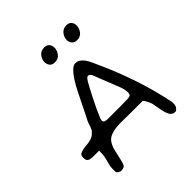

<svg xmlns="http://www.w3.org/2000/svg" viewBox="-231 -1036 1181 1181"><g transform="rotate(-45 359.0 -446.0)"><path d="M146 -10Q136 -10 126.5 -16Q117 -22 114 -29V-57Q114 -78 120.5 -99Q127 -120 131 -141Q133 -149 134 -159.5Q135 -170 135 -194H79Q72 -195 65 -196Q58 -197 53 -198Q46 -201 40.5 -207.5Q35 -214 35 -231Q35 -251 44.5 -258Q54 -265 75 -269Q86 -271 98.5 -272.5Q111 -274 122 -275Q134 -277 147 -281Q160 -285 171 -294Q176 -298 182.5 -305Q189 -312 189 -312Q191 -314 193 -318.5Q195 -323 198 -330Q200 -334 202 -339.5Q204 -345 205 -350Q208 -358 210.5 -365.5Q213 -373 216 -377Q223 -390 237 -418.5Q251 -447 267.5 -480.5Q284 -514 297.5 -541Q311 -568 317 -578Q327 -595 337.5 -612Q348 -629 361 -644Q389 -678 410 -678Q429 -678 443 -668.5Q457 -659 469 -642Q481 -624 489.5 -604.5Q498 -585 507 -565Q559 -452 599.5 -330Q640 -208 664 -87V-73Q664 -56 654 -43.5Q644 -31 637 -31Q613 -31 601.5 -48Q590 -65 583 -99Q579 -116 576.5 -132.5Q574 -149 571 -164Q567 -178 558.5 -194.5Q550 -211 542 -221H431Q415 -221 395 -221.5Q375 -222 353 -222Q331 -222 308 -219.5Q285 -217 265 -209Q239 -199 225.5 -178Q212 -157 205.5 -131.5Q199 -106 194 -82Q189 -55 181.5 -32.5Q174 -10 146 -10ZM404 -294Q460 -294 482 -295Q504 -296 511 -305Q514 -313 514 -323Q514 -337 509.5 -354.5Q505 -372 499 -386Q495 -396 487 -416.5Q479 -437 469 -462Q459 -487 450 -510Q441 -533 436 -546Q434 -553 427.5 -560.5Q421 -568 412 -568Q404 -568 396 -558Q387 -546 371.5 -517Q356 -488 338 -453Q320 -418 305 -385.5Q290 -353 283 -335Q277 -322 277 -314Q277 -301 287.5 -297.5Q298 -294 309 -294ZM520 -770Q497 -770 486 -784Q475 -798 475 -817Q475 -840 491.5 -861Q508 -882 538 -882Q561 -882 571.5 -868Q582 -854 582 -836Q582 -813 566 -791.5Q550 -770 520 -770ZM327 -770Q304 -770 293 -784Q282 -798 282 -817Q282 -840 298.5 -861Q315 -882 345 -882Q368 -882 378.5 -868Q389 -854 389 -836Q389 -813 373 -791.5Q357 -770 327 -770Z"/></g></svg>

Font: Fuzzy Bubbles
Style: Regular
Weight: 400
Designer: Robert E. Leuschke
Foundry: Robert E. Leuschke
Version: Version 1.010; ttfautohint (v1.8.3)